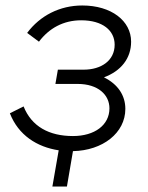

<svg xmlns="http://www.w3.org/2000/svg" viewBox="-20 -544 539 700"><path d="M171 136H224L246 7C354 5 437 -59 437 -147C437 -196 410 -237 359 -262C421 -285 458 -331 458 -392C458 -468 386 -524 280 -524C198 -524 126 -487 79 -424L122 -392C159 -441 211 -470 276 -470C354 -470 398 -433 398 -381C398 -323 349 -290 285 -290H191L182 -238H263C338 -238 379 -198 379 -149C379 -88 325 -48 246 -48C159 -48 95 -83 66 -156L16 -131C47 -51 115 -8 194 4Z"/></svg>

Font: Fixel Display Light
Style: Italic
Weight: 300
Italic angle: -10°
Designer: AlfaBravo + MacPaw
Foundry: Kyrylo Tkachov, Marchela Mozhyna, Serhii Makarenko, Maria Weinstein, Zakhar Kryvoshyya
Version: Version 1.210;Glyphs 3.2 (3217)